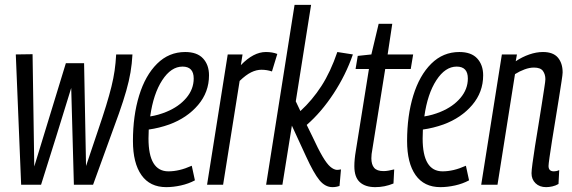

<svg xmlns="http://www.w3.org/2000/svg" viewBox="-20 -760 2353 790"><path d="M363 0H284L273 -398Q243 -299 211.5 -199Q180 -99 149 0H67L45 -536L114 -537L121 -75Q154 -182 186 -287.5Q218 -393 251 -500H326L334 -77Q362 -161 382.5 -221Q403 -281 416.5 -325Q430 -369 438.5 -403.5Q447 -438 451.5 -469Q456 -500 458 -536H525Q523 -498 517 -462.5Q511 -427 499.5 -386.5Q488 -346 469.5 -293.5Q451 -241 424.5 -169.5Q398 -98 363 0Z M782 -18Q756 -4 724.5 3Q693 10 664 10Q597 10 562 -39.5Q527 -89 527 -180Q527 -284 552.5 -367Q578 -450 626.5 -498Q675 -546 742 -546Q791 -546 815.5 -519.5Q840 -493 840 -450Q840 -381 795 -328Q750 -275 677 -248Q635 -233 592 -227Q591 -209 591 -190Q591 -55 673 -55Q695 -55 718.5 -60.5Q742 -66 769 -78ZM731 -486Q684 -486 647.5 -430Q611 -374 598 -281Q631 -286 665 -300Q716 -321 746.5 -357Q777 -393 777 -437Q777 -486 731 -486Z M978 -536 971 -492Q1023 -546 1074 -546Q1101 -546 1121 -538L1099 -466Q1078 -473 1056 -473Q1035 -473 1013.5 -462.5Q992 -452 966 -427L898 0H832L917 -536Z M1075 0 1192 -740H1260L1197 -343L1216 -303Q1265 -348 1302.5 -406Q1340 -464 1368 -546L1432 -536Q1403 -452 1352.5 -375Q1302 -298 1242 -246L1265 -199Q1290 -145 1307.5 -115.5Q1325 -86 1339 -74Q1353 -62 1366 -61Q1373 -61 1383 -63L1377 5Q1363 10 1348 10Q1318 10 1294.5 -18.5Q1271 -47 1239 -117L1181 -243L1142 0Z M1602 -63 1599 -5Q1563 10 1524 10Q1483 10 1460.5 -10.5Q1438 -31 1438 -76Q1438 -104 1444 -139L1498 -476H1443L1452 -530L1508 -536L1538 -662H1594L1575 -536H1680L1670 -476H1565L1512 -145Q1510 -135 1509 -126Q1508 -117 1508 -109Q1508 -83 1519.5 -69.5Q1531 -56 1558 -56Q1568 -56 1579 -58Q1590 -60 1602 -63Z M1910 -18Q1884 -4 1852.5 3Q1821 10 1792 10Q1725 10 1690 -39.5Q1655 -89 1655 -180Q1655 -284 1680.5 -367Q1706 -450 1754.5 -498Q1803 -546 1870 -546Q1919 -546 1943.5 -519.5Q1968 -493 1968 -450Q1968 -381 1923 -328Q1878 -275 1805 -248Q1763 -233 1720 -227Q1719 -209 1719 -190Q1719 -55 1801 -55Q1823 -55 1846.5 -60.5Q1870 -66 1897 -78ZM1859 -486Q1812 -486 1775.5 -430Q1739 -374 1726 -281Q1759 -286 1793 -300Q1844 -321 1874.5 -357Q1905 -393 1905 -437Q1905 -486 1859 -486Z M2045 -536H2107L2102 -508Q2129 -526 2158 -536Q2187 -546 2214 -546Q2256 -546 2275.5 -523Q2295 -500 2295 -462Q2295 -454 2290.5 -425Q2286 -396 2279.5 -354.5Q2273 -313 2265.5 -268Q2258 -223 2251.5 -182Q2245 -141 2241 -112.5Q2237 -84 2237 -77Q2237 -55 2259 -55Q2263 -55 2268.5 -56Q2274 -57 2281 -60L2278 -3Q2266 4 2252.5 7Q2239 10 2227 10Q2200 10 2183.5 -6Q2167 -22 2167 -47Q2167 -58 2171 -88Q2175 -118 2181.5 -159.5Q2188 -201 2195.5 -245.5Q2203 -290 2209 -330Q2215 -370 2219.5 -398Q2224 -426 2224 -434Q2224 -454 2214 -468Q2204 -482 2177 -482Q2159 -482 2138.5 -474.5Q2118 -467 2099 -455L2027 0H1960Z"/></svg>

Font: Georama Condensed
Style: Italic
Weight: 400
Width: 3
Italic angle: -9°
Designer: Jean-Baptiste Levee
Foundry: Production Type
Version: Version 1.000